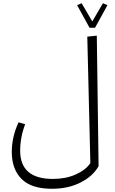

<svg xmlns="http://www.w3.org/2000/svg" viewBox="-20 -971 712 1190"><path d="M591 59Q557 120 480.5 159.5Q404 199 302 199Q174 199 113.5 138Q53 77 53 -30Q53 -122 95 -213L136 -201Q105 -120 105 -37Q105 138 308 138Q387 138 449 110.5Q511 83 540 40L521 -744L580 -750ZM552 -838 618 -951 646 -939 569 -799H535L458 -939L486 -951Z"/></svg>

Font: FiraGO Light
Style: Italic
Weight: 300
Italic angle: -8°
Designer: bBox Type GmbH
Foundry: bBox Type GmbH
Version: Version 1.001